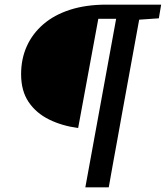

<svg xmlns="http://www.w3.org/2000/svg" viewBox="-20 -684 715 828"><path d="M549 -664H675L665 -605L549 -597H537ZM348 124 492 -664H592L505 -187Q496 -136 486.5 -84Q477 -32 467.5 20Q458 72 449 124ZM404 -603 317 -132Q248 -141 192 -168.5Q136 -196 103.5 -244Q71 -292 71 -364Q71 -430 95.5 -484.5Q120 -539 167 -579.5Q214 -620 282.5 -642Q351 -664 439 -664H529L518 -603Z"/></svg>

Font: Source Serif 4 SemiBold
Style: Italic
Weight: 600
Italic angle: -12°
Designer: Frank Grießhammer
Foundry: Adobe Systems Incorporated
Version: Version 4.004;hotconv 1.0.116;makeotfexe 2.5.65601